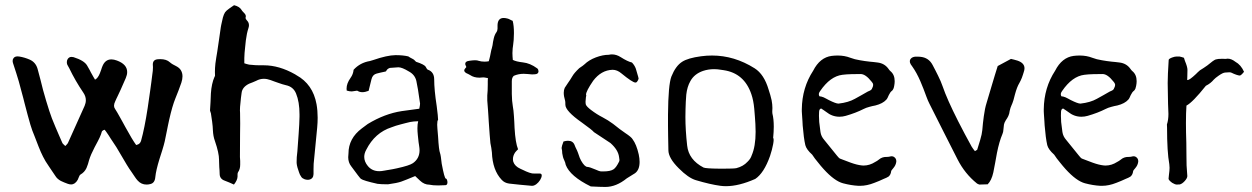

<svg xmlns="http://www.w3.org/2000/svg" viewBox="-20 -720 4883 749"><path d="M685.1 -446.8Q691.9 -436 691.9 -422.4Q691.9 -411.1 687.5 -397.5Q683.6 -385.3 676.3 -366.7Q669.9 -349.6 664.1 -335.9Q652.3 -307.1 640.1 -253.4L635.3 -231L630.9 -209Q625 -180.2 622.6 -168.5Q619.6 -155.3 613.3 -134.8L602.1 -99.6Q588.4 -55.2 585.9 -29.3Q584 -5.9 566.4 -2Q558.6 0 551.8 0Q531.2 0 517.1 -15.6Q511.2 -22 504.9 -31.7L493.7 -48.3Q484.4 -61 474.1 -78.1L455.6 -109.4Q431.6 -151.4 417.5 -170.9Q416 -172.9 411.6 -179.7L407.7 -186L403.3 -192.9Q391.6 -210.4 388.2 -213.9Q379.4 -211.4 377 -206.1L375.5 -200.7L373.5 -194.8Q369.1 -183.1 361.8 -169.4L349.1 -145.5Q334 -116.7 327.6 -95.7L323.2 -80.1Q320.3 -70.8 317.4 -64.5Q309.6 -47.9 293.9 -39.1Q290.5 -37.1 288.1 -30.3L283.2 -18.6Q272.9 -0.5 257.3 -0.5Q251.5 -0.5 244.6 -2.9L230.5 -8.3L217.3 -14.2Q203.1 -22 196.3 -33.2Q190.4 -42.5 183.1 -52.7L170.9 -70.8Q156.2 -91.8 147.9 -108.9Q139.6 -125 130.4 -148.4L114.7 -189L106 -210.9L98.6 -233.4Q88.9 -266.6 75.7 -317.9L70.8 -337.4L65.4 -357.4Q59.6 -380.9 53.2 -402.8Q44.9 -431.2 30.8 -473.6Q29.3 -478.5 29.3 -482.4Q29.3 -489.3 33.2 -493.7Q38.1 -500 48.3 -500Q51.8 -500 55.2 -499.5Q76.2 -496.1 96.2 -487.3Q119.1 -477.1 126.5 -451.7Q131.3 -432.6 138.2 -407.7L143.1 -388.2L147.9 -369.1Q159.7 -326.2 172.4 -287.1Q180.7 -260.7 196.3 -224.6L209.5 -193.8L222.7 -163.6Q223.6 -160.6 227.5 -157.2L231 -153.8L234.9 -150.4L241.2 -157.2Q244.6 -160.6 245.6 -163.6L310.1 -307.1Q314.9 -318.4 314.9 -329.1Q314.9 -344.2 305.2 -358.4Q273.4 -405.3 250 -454.1L245.1 -462.9Q241.7 -468.3 241.2 -472.2Q240.7 -475.1 240.7 -477.5Q240.7 -484.4 244.1 -489.7Q249.5 -498 258.8 -498Q262.7 -498 266.6 -497.1Q308.6 -483.9 319.8 -464.4Q325.2 -455.6 330.1 -446.3L334 -438.5Q336.9 -433.6 339.8 -428.2L344.7 -419.4L347.7 -414.6L350.6 -409.2Q361.8 -414.6 369.6 -434.1Q372.1 -439.9 375 -448.7L377 -455.1L378.9 -460Q389.6 -488.3 414.6 -488.3Q424.3 -488.3 436 -483.9Q476.1 -469.2 476.1 -439Q476.1 -428.2 470.7 -415.5Q463.9 -399.4 450.7 -370.1L439.5 -346.2L434.1 -335L429.7 -325.2Q424.8 -315.4 424.8 -307.6Q424.8 -300.8 428.7 -295.4Q437 -282.7 448.2 -262.2L458.5 -243.7L469.2 -224.1Q496.1 -174.8 511.2 -154.3Q519.5 -155.8 524.9 -161.1Q528.8 -165.5 530.3 -170.9Q543.9 -219.2 556.2 -299.3Q560.1 -325.2 565.9 -366.7L570.3 -398.9L574.2 -429.7Q576.7 -443.8 576.7 -458Q576.7 -462.9 576.2 -467.8V-468.8Q576.2 -486.8 594.7 -488.8Q600.1 -489.3 605 -489.3Q629.4 -489.3 642.6 -477.1Q647.5 -472.7 654.3 -468.8L665.5 -462.9Q679.2 -456.1 685.1 -446.8Z M1214.8 -313.5Q1219.2 -288.6 1219.2 -260.7Q1219.2 -242.2 1217.3 -221.7L1203.6 -81.1L1203.1 -61V-41Q1202.6 -22.5 1185.5 -19Q1183.1 -18.6 1180.7 -18.6Q1175.3 -18.6 1168.9 -20.5Q1159.7 -23.9 1155.8 -29.3Q1148.9 -39.1 1146.5 -47.9L1140.6 -65.9Q1137.7 -76.2 1137.2 -84V-90.8Q1137.2 -97.7 1137.7 -106.9L1140.1 -129.9L1145 -197.3Q1147.9 -237.3 1148.4 -264.6V-273.9Q1148.4 -322.8 1134.8 -355.5Q1124 -381.8 1095.2 -387.7Q1082.5 -390.6 1064.9 -397L1049.8 -402.3L1035.2 -407.7Q1021.5 -412.6 1009.3 -412.6Q993.7 -412.6 979.5 -404.8Q974.6 -402.3 965.8 -398.9L952.1 -393.6Q924.8 -380.4 922.4 -356.9L919.9 -337.9L918 -318.4Q916 -302.7 916 -289.6Q916 -284.7 916.5 -279.8L917 -238.3L916.5 -196.3L916 -107.4L917 -92.3V-77.6Q917 -60.1 908.7 -48.3Q906.7 -45.4 906.7 -40V-31.2Q906.2 -17.1 892.6 0L882.8 -4.4L874 -8.3Q863.8 -12.7 856.9 -15.1Q836.9 -22 836.9 -42L836.4 -55.2L835.4 -67.9Q834.5 -84.5 834.5 -93.8V-96.7Q834.5 -123 818.4 -169.9Q811.5 -188.5 810.5 -212.4Q810.1 -226.1 807.6 -245.1L802.7 -278.3L800.8 -283.7Q799.3 -287.1 799.3 -289.1L801.3 -322.3L802.7 -355.5Q805.2 -394 816.9 -420.4L818.4 -422.9L818.8 -425.3Q818.4 -432.1 818.4 -439.5Q818.4 -454.6 820.3 -472.2L823.7 -495.6L827.6 -519L834.5 -565.9L841.3 -613.3L842.8 -621.6L844.7 -630.4L849.6 -651.9Q853 -664.1 857.9 -671.9Q862.8 -678.7 874 -686.5L883.8 -693.4L893.1 -699.7Q914.1 -694.8 922.4 -681.2Q923.8 -678.2 927.2 -674.8L933.1 -668.5Q939 -662.6 939 -656.2Q939 -654.8 938.5 -653.3Q938 -651.9 938 -650.9Q938 -645.5 943.4 -640.1Q951.2 -632.3 951.2 -621.6Q951.2 -616.2 949.2 -610.4Q942.4 -589.8 939 -562L936.5 -538.1L934.1 -513.7L933.1 -493.7V-473.1L942.4 -470.2Q948.2 -468.3 952.1 -467.8L976.1 -465.8Q985.4 -465.3 992.7 -465.3H1009.3Q1068.8 -465.3 1130.9 -430.2L1136.2 -426.8Q1200.7 -391.6 1214.8 -313.5Z M1590.8 -83.5Q1616.7 -101.6 1616.7 -133.8Q1616.7 -137.7 1616.2 -142.1Q1615.7 -146.5 1614.7 -153.3L1612.8 -166Q1610.8 -183.1 1609.9 -193.4Q1608.4 -208 1608.4 -219.7Q1608.4 -235.8 1611.3 -247.1Q1606 -247.1 1594.2 -246.1Q1583 -244.6 1580.1 -244.1L1562 -239.7L1543.5 -234.9Q1522.5 -229.5 1507.8 -223.6Q1442.4 -202.6 1408.7 -135.7Q1400.9 -121.6 1400.9 -107.9Q1400.9 -89.4 1415 -72.3Q1431.6 -52.2 1459.5 -52.2Q1468.3 -52.2 1478 -54.2Q1479 -54.2 1483.9 -55.2L1489.3 -56.2L1495.1 -57.1Q1514.2 -60.1 1528.8 -63.5Q1577.6 -74.2 1590.8 -83.5ZM1689.5 3.4Q1668 3.4 1655.3 0.5Q1634.8 0.5 1618.2 -15.6L1599.6 -33.2Q1561 -17.1 1545.2 -11.5Q1529.3 -5.9 1493.7 -1Q1465.8 -1 1452.6 -2.9Q1397.5 -15.1 1387.7 -22.5Q1383.3 -25.9 1350.1 -71.3Q1338.4 -85.9 1338.4 -106.9Q1338.4 -113.8 1339.4 -121.1Q1339.4 -180.2 1391.6 -219.2Q1408.7 -231.4 1414.6 -236.3Q1480.5 -276.4 1547.4 -286.6L1615.7 -295.9Q1618.7 -310.5 1618.7 -315.9Q1609.9 -379.9 1604.2 -404.3Q1598.6 -428.7 1574.7 -441.4Q1548.3 -457.5 1534.2 -457.5Q1530.3 -457.5 1501 -455.1Q1490.2 -451.7 1486.3 -442.4Q1485.8 -440.9 1479 -439.9Q1472.2 -439 1464.6 -436.8Q1457 -434.6 1449.7 -433.1Q1433.6 -429.2 1429.2 -411.1L1418 -365.7Q1404.3 -360.4 1393.6 -360.4Q1383.3 -360.4 1375.5 -365.2Q1374.5 -366.2 1372.1 -366.2Q1368.7 -366.2 1359.4 -364.3Q1356 -363.3 1352.1 -363.3Q1343.3 -363.3 1332.5 -366.7L1332 -374.5Q1332 -394.5 1347.7 -416.5Q1357.9 -430.7 1359.4 -447.8Q1384.8 -475.6 1422.9 -481.9Q1428.2 -482.9 1436 -485.8Q1489.7 -504.4 1522.9 -504.9Q1552.2 -504.9 1572.8 -500Q1578.1 -496.1 1587.9 -491.2Q1595.7 -487.8 1603 -479Q1636.2 -468.3 1640.9 -459Q1645.5 -449.7 1648.9 -448.2Q1673.8 -439.5 1673.8 -410.2Q1673.8 -369.6 1683.6 -306.2Q1689 -264.6 1689 -252.4Q1685.5 -249.5 1685.5 -233.4Q1685.5 -225.6 1689 -186.5Q1691.9 -134.3 1696.8 -122.1Q1699.7 -114.3 1703.1 -81.5Q1713.9 -23.9 1719 -23.4Q1724.1 -22.9 1725.6 -9.8Q1725.6 2 1717.8 2.4Q1702.1 3.4 1689.5 3.4Z M2086.4 -43Q2093.3 -42.5 2093.3 -35.6V-34.7Q2092.8 -27.3 2086.9 -17.6Q2080.6 -7.8 2072.3 -1.5Q2063.5 4.9 2055.7 4.9H2054.7Q2002.9 0.5 1965.8 -3.9Q1948.2 -6.3 1937 -18.6Q1901.4 -56.2 1898.9 -125.5Q1898.4 -132.3 1896.5 -143.6L1893.1 -161.6Q1890.6 -186 1886.7 -244.6L1885.3 -267.6L1883.8 -290Q1881.8 -314.5 1880.9 -327.6V-347.7L1882.3 -367.2Q1882.8 -374 1882.8 -390.1V-403.3L1883.3 -415.5Q1879.4 -415.5 1876.5 -416.5L1871.6 -417.5Q1868.7 -418 1866.2 -418H1864.3Q1856.9 -417 1850.6 -417Q1828.6 -417 1814 -427.2L1806.6 -431.2L1799.3 -434.6Q1791 -439.5 1791 -445.3Q1791 -448.7 1794.4 -452.6Q1799.3 -458 1799.3 -458.5Q1799.3 -459 1798.3 -460.4L1797.9 -462.4L1796.4 -464.8Q1794.9 -468.3 1794.9 -471.2Q1794.9 -481 1811 -482.9Q1824.2 -484.9 1833 -484.9Q1842.3 -484.9 1846.7 -482.9Q1857.4 -479.5 1870.1 -479.5Q1877.9 -479.5 1886.7 -481L1889.2 -490.2L1891.6 -500Q1893.6 -512.2 1896 -522L1897 -526.4L1898.4 -530.8L1901.4 -543.5L1903.3 -556.6L1906.2 -570.3Q1909.7 -585.4 1917.5 -595.7Q1920.4 -600.1 1920.9 -608.4V-622.1Q1921.9 -649.9 1944.8 -649.9Q1951.7 -649.9 1960.4 -647.5Q1964.4 -646.5 1969.7 -643.6L1974.6 -641.1L1980 -638.7Q1984.9 -620.1 1984.9 -590.8Q1984.9 -578.6 1983.9 -564Q1983.4 -555.2 1981.9 -545.9L1981 -538.6L1980 -531.7Q1979 -522.5 1979 -513.2Q1979 -506.3 1979.5 -499L1980 -493.2L1980.5 -486.3Q1993.7 -479.5 2020 -476.6Q2047.9 -473.6 2075.2 -453.6Q2078.1 -452.1 2079.6 -447.8Q2080.6 -444.8 2080.6 -442.4V-440.4Q2079.6 -430.7 2065.9 -430.2L2055.7 -429.7L2038.6 -431.2Q2030.8 -432.1 2022.9 -432.1Q2002.4 -432.1 1984.4 -424.3Q1976.6 -417.5 1976.6 -403.3V-353.5Q1977.1 -324.7 1980.5 -305.7Q1983.4 -291 1984.9 -266.6L1986.3 -244.1L1987.3 -221.2Q1990.7 -162.6 2001 -137.7L1994.6 -131.3Q1991.2 -127.9 1989.3 -125Q1981 -112.3 1981 -99.6Q1981 -94.2 1982.4 -88.9Q1988.3 -71.3 2010.3 -61.5L2021 -56.6L2032.2 -51.3Q2045.9 -45.4 2055.7 -43.5Q2059.1 -43 2064.9 -43Z M2341.8 9.3Q2323.2 9.3 2284.7 7.3Q2204.1 -32.2 2187 -76.7Q2185.5 -85.9 2181.2 -94.7Q2175.3 -106.4 2173.3 -122.1Q2173.3 -132.3 2170.9 -142.1V-143.1Q2170.9 -148.9 2178.2 -168Q2188 -170.9 2195.8 -170.9Q2215.3 -170.9 2221.7 -153.8L2224.6 -146.5Q2233.4 -128.9 2234.9 -123.5Q2242.2 -100.6 2246.6 -93.8Q2260.7 -68.8 2272 -68.8Q2280.3 -68.4 2301.8 -59.1Q2318.4 -51.3 2325.7 -51.3H2334Q2361.3 -51.3 2373.5 -59.6Q2383.8 -66.4 2395 -89.4Q2396.5 -91.8 2396.5 -96.2L2395 -107.4Q2391.6 -135.3 2361.3 -162.1L2296.9 -204.6Q2290.5 -212.9 2249.5 -242.2Q2185.5 -287.1 2185.5 -311.5Q2185.5 -324.2 2184.6 -326.7Q2179.2 -344.7 2179.2 -357.9Q2179.2 -369.1 2183.1 -377.4Q2186 -382.8 2195.3 -395.8Q2204.6 -408.7 2212.9 -422.9Q2219.7 -435.1 2239.7 -454.1Q2255.9 -464.8 2260.3 -469.2Q2277.3 -485.8 2304.4 -496.1Q2331.5 -506.3 2355 -506.3Q2361.3 -507.8 2367.2 -507.8Q2384.8 -507.8 2401.4 -497.1Q2428.2 -480 2445.3 -476.1Q2455.6 -465.3 2460.4 -452.1Q2467.8 -425.8 2469.5 -420.9Q2471.2 -416 2471.2 -413.6Q2470.2 -407.7 2465.3 -401.4Q2462.9 -397.9 2459 -397.9Q2447.8 -397.9 2404.3 -433.6Q2387.7 -447.8 2369.6 -447.8Q2325.2 -446.3 2293.9 -404.8Q2266.1 -364.3 2266.1 -350.6Q2266.1 -349.1 2267.1 -348.1Q2267.1 -345.7 2265.6 -339.8Q2264.2 -330.1 2264.2 -323.2Q2264.2 -315.9 2265.6 -311.5Q2269 -303.7 2285.6 -291Q2308.1 -273.9 2331.1 -262.2Q2351.6 -251.5 2371.6 -236.8Q2399.9 -213.9 2418.9 -201.2Q2443.4 -185.1 2447.8 -176.8Q2462.9 -156.7 2471.7 -117.7Q2475.1 -101.6 2475.1 -88.4Q2475.1 -57.6 2457.5 -44.4L2425.3 -24.4Q2383.8 9.3 2341.8 9.3Z M2912.1 -113.3Q2927.7 -148.4 2927.7 -205.6Q2927.7 -220.2 2926.8 -236.8L2924.8 -266.1L2922.4 -295.4Q2919.4 -328.6 2911.1 -352.5Q2883.3 -434.6 2802.7 -446.3L2792.5 -447.8Q2778.8 -450.2 2765.6 -450.2Q2743.2 -450.2 2722.7 -443.4Q2688.5 -431.6 2673.3 -403.8Q2660.6 -381.8 2657.2 -350.6Q2656.2 -338.4 2655.3 -322.8L2654.3 -294.9Q2653.8 -279.8 2653.8 -263.7Q2653.8 -212.9 2660.6 -152.3Q2666.5 -96.7 2724.6 -66.4Q2732.9 -62.5 2788.1 -62H2802.2Q2842.8 -62 2852.5 -64Q2879.4 -70.8 2896 -88.9Q2902.3 -94.7 2907.2 -102.5L2910.2 -108.4Q2911.1 -110.4 2912.1 -113.3ZM2998.5 -226.1Q2998.5 -206.1 2996.1 -182.1Q2998 -180.2 2998 -174.3Q2998 -168 2996.1 -157.7Q2992.2 -136.2 2983.9 -111.3Q2960.4 -44.9 2926.3 -22Q2862.3 6.3 2812 6.3Q2801.3 6.3 2790.5 4.9Q2750.5 -0.5 2694.8 -17.1Q2665 -25.9 2627.9 -63.5Q2587.4 -103.5 2587.4 -134.3V-135.7Q2587.4 -142.1 2586.4 -188.5Q2586.4 -211.4 2585.9 -228.5V-272.9Q2586.9 -389.6 2599.1 -421.4Q2615.7 -462.9 2641.1 -479Q2663.6 -493.7 2714.8 -500.5Q2736.8 -503.4 2757.8 -503.4Q2844.7 -503.4 2923.8 -453.6Q2960.9 -430.2 2978.5 -370.1L2984.9 -349.6L2990.2 -328.6Q2993.2 -312.5 2993.2 -298.8Q2993.2 -292.5 2992.7 -286.6V-282.7Q2992.7 -279.3 2993.2 -276.9Q2998.5 -255.9 2998.5 -226.1Z M3179.7 -365.2Q3175.8 -359.9 3174.8 -356Q3174.3 -354 3174.3 -352.5Q3174.3 -348.1 3176.8 -344.2H3177.7Q3183.1 -344.2 3192.9 -340.3L3202.6 -335.4L3213.4 -329.6Q3240.7 -315.9 3250.5 -315.9H3251.5Q3290 -320.3 3314.9 -334.5L3340.3 -348.6L3365.2 -362.8L3374 -366.7Q3378.9 -369.1 3380.9 -372.6Q3386.2 -382.3 3386.2 -389.2Q3386.2 -391.1 3385.7 -392.6Q3384.8 -395.5 3382.8 -397.9L3379.4 -402.3Q3356.4 -431.2 3337.4 -431.2H3336.9L3301.3 -430.7Q3280.8 -430.2 3266.1 -428.2Q3218.8 -422.4 3179.7 -365.2ZM3476.6 -90.8Q3476.6 -88.9 3476.1 -86.9Q3474.1 -74.7 3464.8 -64L3460 -58.1Q3457 -54.7 3456.5 -52.2Q3455.1 -38.6 3446.3 -31.2Q3442.9 -28.8 3437.5 -26.4L3428.2 -22.5L3409.7 -14.2L3391.1 -6.8Q3361.8 4.9 3335 4.9H3329.1Q3300.3 3.4 3269 -4.9Q3235.4 -13.7 3192.9 -60.5L3182.1 -72.8L3171.9 -85.4Q3157.7 -102.1 3148.4 -116.7Q3126 -136.7 3121.6 -153.8Q3115.2 -181.6 3111.3 -230.5Q3110.8 -238.3 3110.4 -247.6Q3109.9 -253.9 3109.4 -262.2Q3108.9 -276.4 3108.4 -277.3L3107.9 -285.6V-293.9Q3108.9 -377.9 3152.3 -444.3Q3178.7 -496.1 3224.6 -502Q3236.8 -503.4 3248 -503.4Q3274.9 -503.4 3297.4 -494.6Q3313.5 -488.3 3335 -484.9L3353.5 -481.9L3372.6 -479.5L3388.2 -478L3403.8 -476.1Q3430.7 -472.7 3445.8 -451.7Q3449.7 -445.8 3453.1 -442.9Q3470.2 -429.2 3470.2 -403.3Q3470.2 -395 3468.3 -384.8Q3467.3 -378.9 3465.3 -374Q3462.4 -367.7 3459.5 -365.7Q3453.1 -361.3 3447.3 -349.1L3442.9 -339.4Q3440.4 -334 3437.5 -331.1Q3423.8 -315.9 3395 -308.6L3383.3 -306.2L3371.6 -303.2Q3358.4 -299.8 3349.1 -294.9Q3318.4 -279.3 3279.3 -268.1Q3267.1 -264.6 3254.9 -264.6Q3226.1 -264.6 3202.6 -283.7L3192.9 -290.5L3183.1 -296.9Q3178.7 -295.4 3176.8 -291.5L3175.8 -287.6L3175.3 -283.7Q3174.8 -276.4 3174.8 -268.1Q3174.8 -256.8 3175.8 -244.1L3180.7 -205.1Q3183.1 -188 3195.3 -174.3L3245.1 -112.8L3251 -106Q3254.4 -102.1 3257.3 -101.1L3277.8 -93.3L3298.8 -85.4Q3322.8 -76.7 3341.3 -74.7Q3344.7 -74.2 3348.6 -74.2Q3372.6 -74.2 3394.5 -88.4L3401.4 -92.3L3408.2 -97.2Q3420.4 -107.9 3437.5 -107.9H3440.4L3447.3 -108.4L3454.1 -109.9Q3456.1 -110.4 3458 -110.4Q3463.9 -110.4 3467.3 -107.9Q3476.6 -102.1 3476.6 -90.8Z M3949.7 -483.4Q3976.6 -474.1 3976.6 -453.6Q3976.6 -446.8 3973.6 -438.5L3970.2 -427.7L3966.3 -416.5Q3961.4 -404.3 3956.5 -396Q3947.3 -380.9 3939.5 -352.1L3933.6 -329.6Q3929.7 -316.9 3925.3 -307.6Q3921.9 -300.8 3918.9 -287.6L3917 -277.3L3913.6 -267.6L3909.2 -259.3L3903.8 -251Q3897.5 -240.7 3896.5 -233.9L3895.5 -225.1L3894.5 -215.8Q3894 -204.6 3890.6 -197.3Q3877.9 -167.5 3869.1 -123L3862.3 -85.4L3855 -47.4Q3848.1 -16.1 3833 -1L3799.8 0L3796.9 -1.5L3794.4 -2.4L3791 -4.4Q3743.7 -42.5 3715.3 -98.6L3660.6 -206.5L3606 -314.9Q3600.1 -326.2 3593.8 -343.3L3582.5 -373.5L3570.3 -403.3Q3555.7 -437 3538.6 -460.9Q3531.2 -470.2 3529.8 -476.1Q3529.3 -478.5 3529.3 -481Q3529.3 -487.3 3534.2 -492.2Q3540 -498 3550.8 -499H3560.5L3569.8 -498.5Q3603 -495.6 3618.2 -466.3L3628.9 -445.8L3639.2 -425.3Q3650.9 -401.9 3657.2 -383.3Q3674.3 -333 3717.8 -247.1L3743.7 -197.3L3770.5 -147.9L3776.4 -139.2L3783.2 -130.4L3792 -135.7L3803.7 -173.8Q3810.5 -196.3 3812 -212.4L3814.5 -239.3L3817.9 -266.6Q3821.8 -296.9 3829.1 -319.8L3850.6 -392.1L3861.3 -427.7L3872.1 -462.4Q3904.3 -480 3923.8 -490.2L3929.7 -488.8L3936 -487.3Z M4123.5 -365.2Q4119.6 -359.9 4118.7 -356Q4118.2 -354 4118.2 -352.5Q4118.2 -348.1 4120.6 -344.2H4121.6Q4127 -344.2 4136.7 -340.3L4146.5 -335.4L4157.2 -329.6Q4184.6 -315.9 4194.3 -315.9H4195.3Q4233.9 -320.3 4258.8 -334.5L4284.2 -348.6L4309.1 -362.8L4317.9 -366.7Q4322.8 -369.1 4324.7 -372.6Q4330.1 -382.3 4330.1 -389.2Q4330.1 -391.1 4329.6 -392.6Q4328.6 -395.5 4326.7 -397.9L4323.2 -402.3Q4300.3 -431.2 4281.2 -431.2H4280.8L4245.1 -430.7Q4224.6 -430.2 4210 -428.2Q4162.6 -422.4 4123.5 -365.2ZM4420.4 -90.8Q4420.4 -88.9 4419.9 -86.9Q4418 -74.7 4408.7 -64L4403.8 -58.1Q4400.9 -54.7 4400.4 -52.2Q4398.9 -38.6 4390.1 -31.2Q4386.7 -28.8 4381.3 -26.4L4372.1 -22.5L4353.5 -14.2L4335 -6.8Q4305.7 4.9 4278.8 4.9H4272.9Q4244.1 3.4 4212.9 -4.9Q4179.2 -13.7 4136.7 -60.5L4126 -72.8L4115.7 -85.4Q4101.6 -102.1 4092.3 -116.7Q4069.8 -136.7 4065.4 -153.8Q4059.1 -181.6 4055.2 -230.5Q4054.7 -238.3 4054.2 -247.6Q4053.7 -253.9 4053.2 -262.2Q4052.7 -276.4 4052.2 -277.3L4051.8 -285.6V-293.9Q4052.7 -377.9 4096.2 -444.3Q4122.6 -496.1 4168.5 -502Q4180.7 -503.4 4191.9 -503.4Q4218.8 -503.4 4241.2 -494.6Q4257.3 -488.3 4278.8 -484.9L4297.4 -481.9L4316.4 -479.5L4332 -478L4347.7 -476.1Q4374.5 -472.7 4389.6 -451.7Q4393.6 -445.8 4397 -442.9Q4414.1 -429.2 4414.1 -403.3Q4414.1 -395 4412.1 -384.8Q4411.1 -378.9 4409.2 -374Q4406.2 -367.7 4403.3 -365.7Q4397 -361.3 4391.1 -349.1L4386.7 -339.4Q4384.3 -334 4381.3 -331.1Q4367.7 -315.9 4338.9 -308.6L4327.1 -306.2L4315.4 -303.2Q4302.2 -299.8 4293 -294.9Q4262.2 -279.3 4223.1 -268.1Q4210.9 -264.6 4198.7 -264.6Q4169.9 -264.6 4146.5 -283.7L4136.7 -290.5L4127 -296.9Q4122.6 -295.4 4120.6 -291.5L4119.6 -287.6L4119.1 -283.7Q4118.7 -276.4 4118.7 -268.1Q4118.7 -256.8 4119.6 -244.1L4124.5 -205.1Q4127 -188 4139.2 -174.3L4189 -112.8L4194.8 -106Q4198.2 -102.1 4201.2 -101.1L4221.7 -93.3L4242.7 -85.4Q4266.6 -76.7 4285.2 -74.7Q4288.6 -74.2 4292.5 -74.2Q4316.4 -74.2 4338.4 -88.4L4345.2 -92.3L4352.1 -97.2Q4364.3 -107.9 4381.3 -107.9H4384.3L4391.1 -108.4L4397.9 -109.9Q4399.9 -110.4 4401.9 -110.4Q4407.7 -110.4 4411.1 -107.9Q4420.4 -102.1 4420.4 -90.8Z M4568.8 0Q4564.9 0 4552.7 -6.8Q4538.6 -17.1 4538.6 -22.9L4540 -37.1Q4542.5 -55.7 4542.5 -65.4Q4542.5 -73.2 4541.5 -79.6Q4532.7 -127 4532.7 -222.7Q4532.7 -232.9 4532.2 -234.4Q4538.1 -252 4538.1 -275.4L4536.6 -315.4L4535.2 -396Q4535.2 -425.8 4539.1 -486.3Q4539.6 -490.7 4552.2 -495.6Q4563 -499.5 4569.3 -499.5H4581.5Q4590.3 -497.6 4598.6 -494.6L4602.5 -482.4Q4612.3 -459 4612.3 -447.8Q4611.8 -437.5 4611.8 -422.9Q4611.8 -413.1 4611.3 -408.2Q4611.8 -407.7 4612.8 -407.7Q4620.6 -407.7 4645.5 -431.2Q4649.4 -434.6 4652.3 -438L4661.1 -445.8L4675.8 -455.1L4689.9 -464.8Q4714.4 -485.4 4722.4 -488Q4730.5 -490.7 4748 -490.7L4761.2 -490.2Q4765.1 -491.2 4769 -491.2Q4783.7 -491.2 4799.3 -479Q4820.8 -467.3 4833 -439.9Q4821.3 -425.3 4816.4 -425.3Q4812 -425.3 4802.7 -428.5Q4793.5 -431.6 4783.7 -436.5Q4780.3 -438 4775.9 -438Q4770 -438 4759.3 -437Q4750.5 -436.5 4733.9 -424.8Q4721.2 -416 4715.3 -409.7Q4702.6 -394.5 4684.1 -385.3Q4632.3 -320.3 4608.4 -308.1Q4606.4 -279.8 4606.4 -240.2Q4606.4 -205.6 4607.9 -162.6Q4608.4 -141.1 4608.4 -109.4Q4608.4 -87.9 4608.9 -74.7L4611.8 -33.2Q4611.8 -24.9 4601.6 -13.7Q4591.3 -2.4 4582 -0.5Z"/></svg>

Font: Kurland
Style: Regular
Weight: 400
Designer: GGBot
Version: 0.22